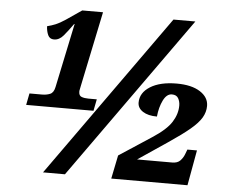

<svg xmlns="http://www.w3.org/2000/svg" viewBox="-51 -778 995 838"><g transform="rotate(5 446.0 -359.0)"><path d="M68 -287 78 -338H133Q153 -338 168.5 -344.5Q184 -351 189 -376L248 -657H246Q224 -626 205.5 -604Q187 -582 164 -582Q145 -582 137.5 -598.5Q130 -615 129 -637Q149 -642 166 -649Q183 -656 208 -672.5Q233 -689 276 -719H367L298 -388Q297 -381 295.5 -375.5Q294 -370 294 -365Q294 -347 306.5 -342.5Q319 -338 336 -338H373L363 -287ZM167 0 676 -714H772L263 0ZM466 1 487 -102 629 -195Q689 -234 711.5 -269.5Q734 -305 734 -342Q734 -360 726 -374Q718 -388 698 -388Q675 -388 660 -357.5Q645 -327 641 -286Q602 -286 579 -301Q556 -316 556 -340Q556 -383 599 -410Q642 -437 715 -437Q780 -437 817.5 -413Q855 -389 855 -351Q855 -324 840.5 -299.5Q826 -275 792 -246.5Q758 -218 700 -179L571 -92H725Q748 -92 760 -104.5Q772 -117 778 -133L786 -154H828L800 1Z"/></g></svg>

Font: Noto Serif Black
Style: Italic
Weight: 900
Italic angle: -12°
Designer: Monotype Design Team
Foundry: Monotype Imaging Inc.
Version: Version 2.013